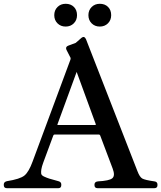

<svg xmlns="http://www.w3.org/2000/svg" viewBox="-44 -992 850 1012"><path d="M302 -972Q329 -972 345.5 -955.5Q362 -939 362 -912Q362 -886 345 -869Q328 -852 302 -852Q276 -852 259 -869Q242 -886 242 -912Q242 -938 259 -955Q276 -972 302 -972ZM482 -972Q509 -972 525.5 -955.5Q542 -939 542 -912Q542 -886 525 -869Q508 -852 482 -852Q456 -852 439 -869Q422 -886 422 -912Q422 -938 439 -955Q456 -972 482 -972ZM770 -36Q786 -34 786 -19V-16Q786 0 769 0H471Q454 0 454 -16V-19Q454 -34 472 -36Q532 -39 548 -52.5Q564 -66 550 -103L484 -278Q482 -283 477 -283H244Q239 -283 237 -278L184 -135Q176 -113 174 -100Q172 -87 173 -77.5Q174 -68 188 -61.5Q202 -55 216 -50.5Q230 -46 264 -37Q279 -33 279 -20V-16Q279 0 263 0H-7Q-24 0 -24 -16V-20Q-24 -33 -8 -37Q62 -48 85 -67Q108 -86 128 -141L327 -677V-676Q329 -685 328 -687L306 -730Q300 -745 315 -751L355 -766L386 -793Q400 -804 409 -786L680 -91Q692 -59 706 -51Q720 -43 770 -36ZM457 -333Q462 -333 461 -337L360 -613L259 -337Q256 -333 263 -333Z"/></svg>

Font: Caslon OS
Style: Regular
Weight: 400
Designer: Alfredo Marco Pradil
Foundry: Hanken Design Co.
Version: Version 1.000;PS 001.000;hotconv 1.0.88;makeotf.lib2.5.64775